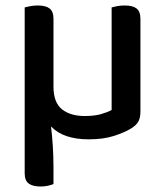

<svg xmlns="http://www.w3.org/2000/svg" viewBox="-20 -494 600 700"><path d="M175 -178Q175 -120 206 -95.5Q237 -71 289 -71Q324 -71 348.5 -78Q373 -85 387 -93V-467Q394 -469 406.5 -471.5Q419 -474 435 -474Q464 -474 478 -463Q492 -452 492 -425V-88Q492 -66 485 -52Q478 -38 457 -25Q434 -11 395.5 1.5Q357 14 303 14Q258 14 223.5 2.5Q189 -9 166 -33Q170 -1 172.5 38Q175 77 175 118V177Q168 180 155.5 183Q143 186 128 186Q99 186 84.5 175Q70 164 70 138V-467Q77 -469 90 -471.5Q103 -474 118 -474Q147 -474 161 -463Q175 -452 175 -425V-178Z"/></svg>

Font: Baloo Bhaina 2 Medium
Style: Regular
Weight: 500
Designer: Yesha Goshar, Manish Minz, Shuchita Grover and Ek Type
Foundry: Ek Type
Version: Version 1.640;hotconv 1.0.111;makeotfexe 2.5.65597; ttfautoh